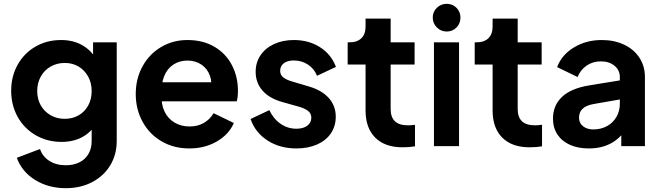

<svg xmlns="http://www.w3.org/2000/svg" viewBox="-20 -765 3456 1005"><path d="M68 61 189.5 15Q202 53.8 238 76.9Q274 100 324.5 100Q364.5 100 395.1 85Q425.8 70 442.8 41.1Q459.8 12.2 459.8 -27V-150.5L484.5 -120.8Q456.8 -72 410 -47.1Q363.2 -22.2 302.5 -22.2Q227.8 -22.2 167.2 -57.1Q106.8 -92 72.6 -153.1Q38.5 -214.2 38.5 -290Q38.5 -365 72.2 -425.8Q106 -486.5 165.6 -521Q225.2 -555.5 300.2 -555.5Q360.5 -555.5 406.9 -530.5Q453.2 -505.5 484.5 -456.5L467.2 -424.2V-543.5H591V-27Q591 44.2 557 100.4Q523 156.5 462.4 188.2Q401.8 220 325 220Q233.2 220 163.9 176.9Q94.5 133.8 68 61ZM459.8 -288.5Q459.8 -330.8 441.5 -364.1Q423.2 -397.5 391.5 -416.5Q359.8 -435.5 319.2 -435.5Q277.8 -435.5 244.8 -416.5Q211.8 -397.5 193.2 -363.9Q174.8 -330.2 174.8 -288.5Q174.8 -246.8 193.2 -213.9Q211.8 -181 244.6 -162Q277.5 -143 319.2 -143Q359.8 -143 391.9 -161.6Q424 -180.2 441.9 -213.2Q459.8 -246.2 459.8 -288.5Z M690.5 -273Q690.5 -352.8 725.9 -417.4Q761.2 -482 823.2 -518.8Q885.2 -555.5 961.2 -555.5Q1042.8 -555.5 1102.5 -520.2Q1162.2 -485 1193.9 -424.1Q1225.5 -363.2 1225.5 -290Q1225.5 -256 1219.2 -234.5H799.2V-334.5H1144.8L1082.5 -288Q1092 -332.8 1078.6 -369.4Q1065.2 -406 1034 -427Q1002.8 -448 961.2 -448Q919.5 -448 887.4 -426.9Q855.2 -405.8 839.2 -366Q823.2 -326.2 826.8 -272Q822.5 -222 840 -183.8Q857.5 -145.5 892.2 -124.2Q927 -103 972.2 -103Q1015.2 -103 1047.1 -121.6Q1079 -140.2 1098 -172.5L1204 -121.2Q1178.8 -62 1115.8 -25Q1052.8 12 970.8 12Q889.2 12 825.2 -25.6Q761.2 -63.2 725.9 -128.5Q690.5 -193.8 690.5 -273Z M1291.5 -142 1389.8 -188.5Q1411.2 -143 1448.6 -117.1Q1486 -91.2 1531.5 -91.2Q1567 -91.2 1588.2 -106.9Q1609.5 -122.5 1609.5 -149.2Q1609.5 -171 1592.8 -184.2Q1576 -197.5 1546.5 -206L1457.5 -231Q1389.2 -250.2 1353.8 -291.1Q1318.2 -332 1318.2 -389.2Q1318.2 -438.2 1343.8 -475.9Q1369.2 -513.5 1414.8 -534.5Q1460.2 -555.5 1518.5 -555.5Q1595.8 -555.5 1654.9 -518Q1714 -480.5 1738.5 -414.8L1639.2 -368.2Q1625.2 -405 1592.2 -426.8Q1559.2 -448.5 1517.8 -448.5Q1484.8 -448.5 1465.6 -433.9Q1446.5 -419.2 1446.5 -394.5Q1446.5 -372.8 1462.8 -359.9Q1479 -347 1510.5 -338L1598 -312Q1665.2 -292.2 1701.4 -251.5Q1737.5 -210.8 1737.5 -153.8Q1737.5 -104.5 1711.9 -66.9Q1686.2 -29.2 1639.4 -8.6Q1592.5 12 1531.5 12Q1444.8 12 1380.4 -29.6Q1316 -71.2 1291.5 -142Z M1893.5 -186.8V-427.2H1799.8V-543.5H1809.8Q1849.5 -543.5 1871.5 -564.8Q1893.5 -586 1893.5 -626.2V-667.5H2024.8V-543.5H2150.2V-427.2H2024.8V-194.2Q2024.8 -151.8 2047 -130.4Q2069.2 -109 2116.5 -109Q2132.5 -109 2152.2 -112V1Q2122.5 6 2087 6Q1994.8 6 1944.1 -44.6Q1893.5 -95.2 1893.5 -186.8Z M2251.5 -543.5H2382.8V0H2251.5ZM2245.2 -673Q2245.2 -703.3 2266.6 -724.2Q2288 -745 2318.2 -745Q2348.6 -745 2369.4 -724.2Q2390.2 -703.3 2390.2 -673Q2390.2 -642 2369.4 -621Q2348.6 -600 2318.2 -600Q2288 -600 2266.6 -621.4Q2245.2 -642.8 2245.2 -673Z M2558.5 -186.8V-427.2H2464.8V-543.5H2474.8Q2514.5 -543.5 2536.5 -564.8Q2558.5 -586 2558.5 -626.2V-667.5H2689.8V-543.5H2815.2V-427.2H2689.8V-194.2Q2689.8 -151.8 2712 -130.4Q2734.2 -109 2781.5 -109Q2797.5 -109 2817.2 -112V1Q2787.5 6 2752 6Q2659.8 6 2609.1 -44.6Q2558.5 -95.2 2558.5 -186.8Z M2874.5 -144.2Q2874.5 -213 2921.5 -257.6Q2968.5 -302.2 3062.8 -317.8L3240.5 -346.8V-247.2L3087.5 -220.5Q3048.8 -213.8 3029.8 -195.9Q3010.8 -178 3010.8 -148.8Q3010.8 -121 3031.9 -104.2Q3053 -87.5 3085.8 -87.5Q3126 -87.5 3157.9 -105.2Q3189.8 -123 3207.1 -153.8Q3224.5 -184.5 3224.5 -221.5V-362Q3224.5 -397.2 3197 -420.5Q3169.5 -443.8 3124.8 -443.8Q3082.8 -443.8 3050.6 -421.6Q3018.5 -399.5 3003.2 -361.8L2896.2 -413.8Q2920 -477.8 2984 -516.6Q3048 -555.5 3130 -555.5Q3195.5 -555.5 3247.1 -531Q3298.8 -506.5 3327.2 -462.5Q3355.8 -418.5 3355.8 -362V0H3232V-92.8L3260.2 -94.5Q3227.8 -41.5 3178.1 -14.8Q3128.5 12 3062 12Q3005.2 12 2962.9 -7.1Q2920.5 -26.2 2897.5 -61.5Q2874.5 -96.8 2874.5 -144.2Z"/></svg>

Font: Trafiko Sans Variable
Style: Regular
Weight: 400
Designer: Gumpita Rahayu / Trafiko
Foundry: Tokotype / Trafiko
Version: Version 0.001;FEAKit 1.0